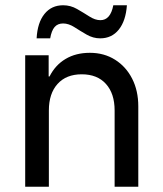

<svg xmlns="http://www.w3.org/2000/svg" viewBox="-20 -710 618 730"><path d="M75.8 0V-500H165V-419.2H168.3Q190 -462.5 229.2 -485.8Q268.3 -509.2 321.7 -509.2Q375.8 -509.2 417.5 -482.9Q459.2 -456.7 482.5 -410.8Q505.8 -365 505.8 -305.8V0H415.8V-290Q415.8 -354.2 382.9 -390.8Q350 -427.5 290.8 -427.5Q231.7 -427.5 198.8 -390.8Q165.8 -354.2 165.8 -290V0ZM119.2 -564.2Q122.5 -624.2 149.2 -657.1Q175.8 -690 220 -690Q248.3 -690 272.9 -675.8Q297.5 -661.7 319.6 -647.5Q341.7 -633.3 361.7 -633.3Q400 -633.3 410.8 -690H462.5Q458.3 -630.8 431.7 -597.5Q405 -564.2 360.8 -564.2Q334.2 -564.2 309.6 -578.3Q285 -592.5 262.9 -606.7Q240.8 -620.8 220 -620.8Q199.2 -620.8 187.5 -607.1Q175.8 -593.3 170.8 -564.2Z"/></svg>

Font: Funnel Sans Light
Style: Regular
Weight: 400
Version: Version 1.000